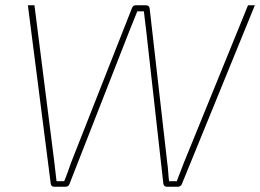

<svg xmlns="http://www.w3.org/2000/svg" viewBox="-20 -710 989 730"><path d="M949 -690 671 -9Q666 0 656 0H614Q603 0 601 -12L536 -592Q528 -658 527 -667H502Q487 -631 471 -590L244 -10Q240 0 229 0H186Q175 0 173 -11L86 -690H111L187 -90Q188 -78 191 -55Q194 -32 195 -21H224Q229 -32 237.5 -55.5Q246 -79 250 -91L482 -680Q486 -690 496 -690H535Q547 -690 549 -678L616 -90Q618 -79 619.5 -56Q621 -33 623 -21H652L679 -91L923 -690Z"/></svg>

Font: Ezarion Thin
Style: Italic
Weight: 250
Italic angle: -8°
Designer: Natanael Gama
Version: Version 1.001;PS 001.001;hotconv 1.0.70;makeotf.lib2.5.58329